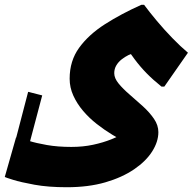

<svg xmlns="http://www.w3.org/2000/svg" viewBox="-60 -521 812 805"><path d="M55 113 -3 98 58 -136 117 -121ZM220 264Q142 264 84.5 253.5Q27 243 -5 233Q-37 223 -40 221L7 56H18Q31 60 61 69.5Q91 79 136.5 87Q182 95 239 95Q288 95 330 86Q372 77 407 63Q442 49 467 35L473 78Q444 64 411 44Q378 24 346 -1Q314 -26 288.5 -56Q263 -86 247.5 -120Q232 -154 232 -191Q232 -266 272 -321Q312 -376 380 -419.5Q448 -463 533 -501H544Q567 -470 598 -433Q629 -396 663 -361Q697 -326 728 -300L629 -158H617Q582 -186 555 -213.5Q528 -241 504.5 -272.5Q481 -304 455 -343L527 -298Q520 -301 506.5 -299Q493 -297 478.5 -290Q464 -283 450 -272Q436 -261 427.5 -246.5Q419 -232 419 -214Q419 -193 437.5 -170.5Q456 -148 483.5 -124.5Q511 -101 539 -75.5Q567 -50 585.5 -23Q604 4 604 33Q604 73 578 114Q552 155 502 189Q452 223 381.5 243.5Q311 264 220 264Z"/></svg>

Font: Kufam ExtraBold
Style: Regular
Weight: 800
Designer: Wael Morcos, Artur Schmal
Foundry: Original Type
Version: Version 1.300; ttfautohint (v1.8.3)